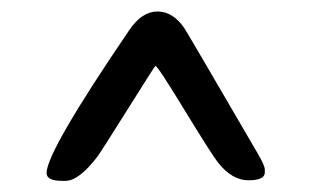

<svg xmlns="http://www.w3.org/2000/svg" viewBox="-20 -691 546 336"><path d="M443.4 -394.5V-389.2Q443.4 -375.5 414.8 -375.5Q386.2 -375.5 361.8 -406.2Q349.6 -421.9 302.7 -498.8Q255.9 -575.7 252 -575.7Q251 -575.7 203.9 -500.5Q156.7 -425.3 150.9 -417.5Q118.2 -374.5 94.7 -374.5H88.9Q61.5 -374.5 61.5 -388.2Q61.5 -425.8 206.5 -638.7Q228.5 -670.9 255.6 -670.9Q282.7 -670.9 302.7 -641.6Q305.7 -637.7 430.2 -423.8Q443.4 -401.4 443.4 -394.5Z"/></svg>

Font: Averia Libre
Style: Regular
Weight: 400
Version: Version 1.002